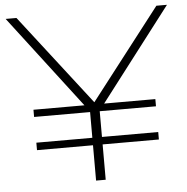

<svg xmlns="http://www.w3.org/2000/svg" viewBox="-54 -831 861 884"><g transform="rotate(-5 376.5 -389.0)"><path d="M658.9 -350V-316.7H398.9V-197.8H658.9V-163.3H398.9V0H354.4V-163.3H95.6V-197.8H354.4V-316.7H95.6V-350H331.1L4.4 -777.8H54.4L377.8 -360L701.1 -777.8H750L422.2 -350Z"/></g></svg>

Font: Paperlogy 2 ExtraLight
Style: Regular
Weight: 250
Designer: redesigned by Lee Juim, glyphs from Gmarket Sans & Montserrat
Foundry: PT&
Version: Version 1.001